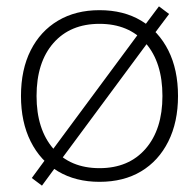

<svg xmlns="http://www.w3.org/2000/svg" viewBox="-20 -562 597 604"><path d="M112 22 80 -2 127 -66 432 -478 480 -542 512 -518 464 -454 159 -42ZM293 10Q218 10 162.5 -23Q107 -56 76.5 -117Q46 -178 46 -260Q46 -343 76.5 -403.5Q107 -464 162.5 -497Q218 -530 293 -530Q369 -530 424 -497Q479 -464 509.5 -403.5Q540 -343 540 -260Q540 -178 509.5 -117Q479 -56 424 -23Q369 10 293 10ZM293 -33Q385 -33 438 -94Q491 -155 491 -260Q491 -366 438 -426.5Q385 -487 293 -487Q201 -487 148 -426.5Q95 -366 95 -260Q95 -155 148 -94Q201 -33 293 -33Z"/></svg>

Font: M PLUS 2 Light
Style: Regular
Weight: 300
Designer: Coji Morishita
Foundry: UNDERFOREST DESIGN
Version: Version 1.001